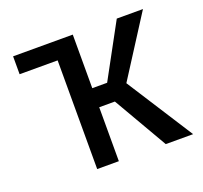

<svg xmlns="http://www.w3.org/2000/svg" viewBox="-98 -640 796 753"><g transform="rotate(-20 300.0 -264.0)"><path d="M341.8 -225.1H276.4V0H186V-453.6H27.3V-528.3H276.4V-304.7H338.4L460 -528.3H569.3L408.7 -277.3L586.4 0H472.2Z"/></g></svg>

Font: Roboto Mono
Style: Regular
Weight: 400
Designer: Google
Version: Version 2.000985; 2015; ttfautohint (v1.3)